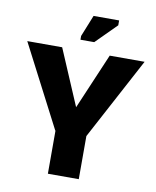

<svg xmlns="http://www.w3.org/2000/svg" viewBox="-111 -788 692 851"><g transform="rotate(10 235.0 -362.0)"><path d="M162 -194 -29 -563H128L235 -312L342 -563H499L302 -194ZM163 0V-207H302V0ZM264 -610H202V-627L241 -724H356V-702Z"/></g></svg>

Font: Darker Grotesque Black
Style: Regular
Weight: 900
Designer: Gabriel Lam
Foundry: TypeRant
Version: Version 1.000;gftools[0.9.28]